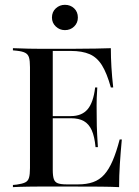

<svg xmlns="http://www.w3.org/2000/svg" viewBox="-20 -769 572 789"><path d="M140.3 -2.4Q117.7 -2.4 97.2 -2Q76.6 -1.6 60.5 -1.2Q44.4 -0.8 33.1 0V-8.9L49.2 -10.5Q71.8 -13.7 83.5 -19.4Q95.2 -25 99.2 -38.7Q103.2 -52.4 103.2 -78.2V-492.7Q103.2 -519.4 99.2 -532.7Q95.2 -546 83.5 -552Q71.8 -558.1 49.2 -560.5L33.1 -562.1V-571Q44.4 -571 60.5 -570.2Q76.6 -569.4 97.2 -569Q117.7 -568.5 140.3 -568.5H150.8H282.3Q336.3 -568.5 373.4 -569.4Q410.5 -570.2 435.5 -571Q435.5 -533.1 437.9 -493.1Q440.3 -453.2 445.2 -409.7H435.5Q419.4 -467.7 399.2 -500.4Q379 -533.1 348.4 -546.4Q317.7 -559.7 271 -559.7H196.8V-71Q196.8 -46 201.2 -33.1Q205.6 -20.2 218.1 -15.7Q230.6 -11.3 254 -11.3H300.8Q336.3 -11.3 362.5 -20.6Q388.7 -29.8 408.1 -51.2Q427.4 -72.6 442.7 -108.1Q458.1 -143.5 471.8 -196H480.6Q475.8 -144.4 472.6 -95.6Q469.4 -46.8 469.4 0Q437.9 -1.6 393.1 -2Q348.4 -2.4 281.5 -2.4H150.8ZM171.8 -283.1V-291.9H333.9V-283.1ZM372.6 -164.5Q368.5 -208.1 356.9 -233.9Q345.2 -259.7 324.6 -271.4Q304 -283.1 271 -283.1V-291.9Q316.1 -291.9 339.9 -319.8Q363.7 -347.6 371 -409.7H379.8Q376.6 -361.3 377 -335.1Q377.4 -308.9 377.4 -287.1Q377.4 -268.5 377.8 -251.2Q378.2 -233.9 379.4 -212.9Q380.6 -191.9 382.3 -164.5ZM246.8 -645.2Q225 -645.2 209.3 -660.1Q193.5 -675 193.5 -696.8Q193.5 -720.2 209.3 -734.7Q225 -749.2 246.8 -749.2Q269.4 -749.2 284.7 -734.7Q300 -720.2 300 -696.8Q300 -675 284.7 -660.1Q269.4 -645.2 246.8 -645.2Z"/></svg>

Font: Playfair 144pt SemiCondensed Medium
Style: Regular
Weight: 500
Width: 4
Designer: Claus Eggers Sørensen
Foundry: Claus Eggers Sørensen
Version: Version 2.203